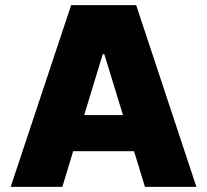

<svg xmlns="http://www.w3.org/2000/svg" viewBox="-20 -727 807 747"><path d="M21.5 0 256.8 -707H509.8L744.1 0H543.9L501.5 -138.7H264.6L222.7 0ZM458.5 -279.3 385.7 -516.6H379.9L307.6 -279.3Z"/></svg>

Font: Pretendard JP Black
Style: Regular
Weight: 900
Designer: Base glyphs from Inter by Rasmus Andersson; Hangeul glyphs from Noto Sans CJK(Source Han Sans) by Jang Soo-young and Kan
Foundry: Kil Hyung-jin
Version: Version 1.309